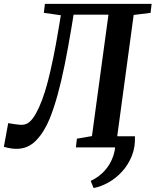

<svg xmlns="http://www.w3.org/2000/svg" viewBox="-50 -763 805 994"><path d="M648.5 -57.5Q651 -3 633 42.8Q615 88.5 583.5 123.5Q552 158.5 513 180.8Q474 203 434.5 210.5L419.5 173.5Q461 154.5 491.2 121.5Q521.5 88.5 536.8 43.2Q552 -2 546.5 -57.5ZM331 -687 319.5 -617Q302.5 -515 285 -428.2Q267.5 -341.5 248 -271.2Q228.5 -201 206.5 -147Q178 -78 136.2 -35.2Q94.5 7.5 35.5 7.5Q20 7.5 4.5 5Q-11 2.5 -30 -3L-7.5 -125.5Q10.5 -122.5 25.8 -120.2Q41 -118 54 -117Q82 -115 100.5 -129.8Q119 -144.5 136.5 -176.5Q153 -206 168.2 -246.5Q183.5 -287 197.5 -340.8Q211.5 -394.5 225.8 -463.8Q240 -533 254.5 -621L265 -684L177 -696.5L182.5 -743H735L729.5 -696.5L642 -685.5L557 -58.5L641.5 -39.5L636.5 0H343L348 -45L426 -58.5L511.5 -687Z"/></svg>

Font: Merriweather 24pt SemiBold
Style: Italic
Weight: 600
Italic angle: -7.8°
Version: Version 2.101